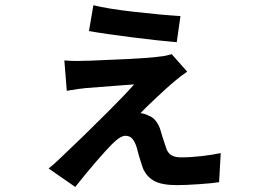

<svg xmlns="http://www.w3.org/2000/svg" viewBox="-20 -658 1017 746"><path d="M681.2 -595.5 666.7 -493.9Q602.3 -499.3 493.5 -512.9Q384.8 -526.6 325.7 -537.4L342.8 -637.7Q395.8 -624.3 498.4 -612.4Q601.1 -600.6 681.2 -595.5ZM658 -342Q633.3 -321.8 587.2 -278.3Q541 -234.9 525.9 -218.5Q544.4 -216.1 558.8 -208Q574.2 -202.9 586.3 -186.9Q598.4 -170.9 604.2 -150.1L611.8 -124.5Q619.4 -102.1 627 -78.9Q633.5 -61.8 647.2 -54.2Q660.9 -46.6 683.3 -46.6Q720.7 -46.6 762.9 -51.4Q805.2 -56.2 837.6 -63.2L831.3 49.8Q807.4 54 753.9 57.6Q700.4 61.3 666.7 61.3Q607.7 61.3 577.6 44.1Q547.6 26.9 534.2 -7.3Q530 -18.8 526.6 -31Q523.2 -43.2 519 -55.9L511 -85.7Q503.7 -108.2 493.8 -119.3Q483.9 -130.4 467.3 -130.4Q447 -130.4 412.8 -95.5Q393.3 -75.9 351.4 -27.6Q309.6 20.8 272.5 68.4L168.9 -3.4Q186.5 -16.6 214.4 -43.7Q304.7 -128.7 400.1 -224.4Q461.7 -285.6 501.2 -330.1L422.6 -324.2L314.7 -315.9Q288.1 -313.7 239.5 -305.2L230 -423.3Q264.2 -419.9 308.8 -421.9L327.4 -422.1Q386.2 -424.3 475.5 -428.6Q564.7 -432.9 602.5 -438.5Q614 -439.5 626.3 -442.1Q638.7 -444.8 647.2 -447.5L707.3 -379.6Q679.4 -360.6 658 -342Z"/></svg>

Font: Min Sans VF VF
Style: Regular
Weight: 400
Designer: Jinseong-Kim, NotoSansCJK, Nunito
Foundry: Jinseong-Kim
Version: Version 1.420;Glyphs 3.1.2 (3151)